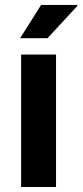

<svg xmlns="http://www.w3.org/2000/svg" viewBox="-20 -743 328 763"><path d="M63.9 0V-526.4H202.7V0ZM60 -591.2 143.4 -723.4H286.9L288.1 -720.2L168.8 -591.2Z"/></svg>

Font: Archivo SemiBold
Style: Regular
Weight: 600
Designer: Hector Gatti
Foundry: Omnibus-Type
Version: Version 2.001